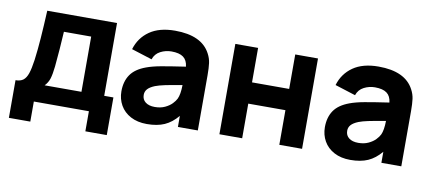

<svg xmlns="http://www.w3.org/2000/svg" viewBox="-63 -783 2541 1130"><g transform="rotate(10 1207.0 -217.5)"><path d="M30 -105Q59 -105 75.8 -117.8Q92.5 -130.5 102.5 -159.5Q112.5 -188.5 120 -242Q128 -303 133.2 -374.5Q138.5 -446 143 -540H560V-105H615V120H487V0H158V120H30ZM424 -105V-435H261Q255 -328 245 -225Q240 -178 231.8 -151.5Q223.5 -125 204 -105Z M1138 -330V0H1019V-66Q983 -23 940 -4Q897 15 835 15Q779 15 738.2 -6.8Q697.5 -28.5 676.2 -66Q655 -103.5 655 -149Q655 -208 682.5 -248.5Q710 -289 773 -312Q808 -325 858.5 -334.2Q909 -343.5 1004 -357.5Q1000 -395.5 976.2 -413.2Q952.5 -431 905 -431Q870.5 -431 839.5 -415Q808.5 -399 797 -365L674 -404Q695 -474 753 -514.5Q811 -555 905 -555Q1064.5 -555 1116 -457Q1130.5 -430 1134.2 -402.2Q1138 -374.5 1138 -330ZM1003 -247.5Q932.5 -235.5 899.5 -228.5Q866.5 -221.5 844 -213Q814.5 -201 801.2 -186.2Q788 -171.5 788 -151Q788 -123.5 808.2 -107.8Q828.5 -92 864 -92Q898.5 -92 924.5 -104.2Q950.5 -116.5 966.2 -133Q982 -149.5 989 -164Q1002 -190.5 1003 -247.5Z M1403 0H1267V-540H1403V-334H1625V-540H1761V0H1625V-207H1403Z M2354 -330V0H2235V-66Q2199 -23 2156 -4Q2113 15 2051 15Q1995 15 1954.2 -6.8Q1913.5 -28.5 1892.2 -66Q1871 -103.5 1871 -149Q1871 -208 1898.5 -248.5Q1926 -289 1989 -312Q2024 -325 2074.5 -334.2Q2125 -343.5 2220 -357.5Q2216 -395.5 2192.2 -413.2Q2168.5 -431 2121 -431Q2086.5 -431 2055.5 -415Q2024.5 -399 2013 -365L1890 -404Q1911 -474 1969 -514.5Q2027 -555 2121 -555Q2280.5 -555 2332 -457Q2346.5 -430 2350.2 -402.2Q2354 -374.5 2354 -330ZM2219 -247.5Q2148.5 -235.5 2115.5 -228.5Q2082.5 -221.5 2060 -213Q2030.5 -201 2017.2 -186.2Q2004 -171.5 2004 -151Q2004 -123.5 2024.2 -107.8Q2044.5 -92 2080 -92Q2114.5 -92 2140.5 -104.2Q2166.5 -116.5 2182.2 -133Q2198 -149.5 2205 -164Q2218 -190.5 2219 -247.5Z"/></g></svg>

Font: Hauora ExtraBold
Style: Regular
Weight: 800
Designer: Wayne Shih
Foundry: WCYS
Version: Version 1.001